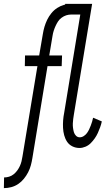

<svg xmlns="http://www.w3.org/2000/svg" viewBox="-52 -755 572 990"><path d="M-32 215 -31 160Q-18 160 -5 156Q8 152 18.5 143.5Q29 135 37 124Q45 113 50.5 101Q56 89 59 76.5Q62 64 64 51L141 -414H76L77 -469H150L169 -580Q172 -599 177.5 -617.5Q183 -636 191.5 -653.5Q200 -671 213 -687Q226 -703 243 -714Q260 -725 278.5 -730Q297 -735 315 -735H366L365 -680H314Q302 -680 289.5 -676Q277 -672 265.5 -663.5Q254 -655 247 -644Q240 -633 234.5 -621Q229 -609 225 -596.5Q221 -584 219 -571L202 -469H268L266 -414H193L115 60Q112 79 107 97.5Q102 116 93 133.5Q84 151 71 167Q58 183 41.5 194Q25 205 6 210Q-13 215 -32 215ZM358 8Q338 8 321 -0.5Q304 -9 294 -24Q284 -39 279 -57.5Q274 -76 273 -95.5Q272 -115 273.5 -134.5Q275 -154 279 -174L362 -680H282L284 -735H423L329 -165Q327 -153 325.5 -141.5Q324 -130 323.5 -118.5Q323 -107 324.5 -95.5Q326 -84 329 -73.5Q332 -63 340 -55Q348 -47 359 -47Q370 -47 380 -53.5Q390 -60 396.5 -69Q403 -78 407.5 -87.5Q412 -97 416 -107.5Q420 -118 423 -128Q426 -138 428 -148L473 -129Q470 -114 464.5 -99Q459 -84 452.5 -69.5Q446 -55 436.5 -41.5Q427 -28 415.5 -16.5Q404 -5 388.5 1.5Q373 8 358 8Z"/></svg>

Font: Iosevka Curly Slab Light
Style: Italic
Weight: 300
Italic angle: -9°
Monospace: yes
Designer: Belleve Invis
Foundry: Belleve Invis
Version: Version 22.1.2; ttfautohint (v1.8.4)